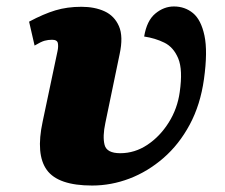

<svg xmlns="http://www.w3.org/2000/svg" viewBox="-20 -564 697 594"><path d="M265 10Q160 10 125 -38Q90 -86 112 -188L158 -406Q161 -420 159 -430.5Q157 -441 141 -441Q129 -441 118 -438Q107 -435 87 -423L70 -497Q115 -521 151.5 -532Q188 -543 232 -543Q273 -543 303.5 -529Q334 -515 348 -483Q362 -451 350 -396L306 -184Q297 -142 303.5 -116Q310 -90 352 -90Q397 -90 436 -116Q475 -142 502 -185Q529 -228 536 -279Q546 -348 531.5 -383Q517 -418 488.5 -432Q460 -446 426 -451Q434 -500 460.5 -522Q487 -544 518 -544Q552 -544 577 -523.5Q602 -503 612.5 -454Q623 -405 611 -319Q600 -240 567 -178.5Q534 -117 485.5 -75Q437 -33 380.5 -11.5Q324 10 265 10Z"/></svg>

Font: Noto Serif Black
Style: Italic
Weight: 900
Italic angle: -12°
Designer: Monotype Design Team
Foundry: Monotype Imaging Inc.
Version: Version 2.013